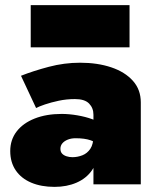

<svg xmlns="http://www.w3.org/2000/svg" viewBox="-20 -720 620 750"><path d="M216 -139Q216 -151 223.5 -160Q231 -169 244.5 -174.5Q258 -180 275 -180Q311 -180 334 -172Q357 -164 378 -147V-233Q366 -245 340 -254.5Q314 -264 282 -269.5Q250 -275 221 -275Q161 -275 115.5 -257Q70 -239 45 -206.5Q20 -174 20 -130Q20 -86 41.5 -54.5Q63 -23 102 -6.5Q141 10 193 10Q241 10 279 -6.5Q317 -23 339 -54.5Q361 -86 361 -130L345 -190Q345 -157 333 -139Q321 -121 302 -113.5Q283 -106 263 -106Q251 -106 240 -109.5Q229 -113 222.5 -120Q216 -127 216 -139ZM121 -298Q132 -304 155.5 -312Q179 -320 209.5 -326.5Q240 -333 273 -333Q311 -333 328 -315.5Q345 -298 345 -272V0H530V-320Q530 -370 499 -404.5Q468 -439 414.5 -457Q361 -475 293 -475Q231 -475 170.5 -459Q110 -443 62 -424ZM100 -535H486V-700H100Z"/></svg>

Font: Jost Black
Style: Regular
Weight: 900
Version: Version 3.710